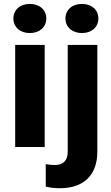

<svg xmlns="http://www.w3.org/2000/svg" viewBox="-20 -761 575 994"><path d="M49.3 -665C49.3 -621.6 83.5 -589.8 134.3 -589.8C185.5 -589.8 219.7 -621.6 219.7 -665C219.7 -709.5 185.5 -740.7 134.3 -740.7C83.5 -740.7 49.3 -709.5 49.3 -665ZM58.6 -528.3V0H211.4V-528.3ZM318.8 -665C318.8 -621.6 353 -589.8 404.3 -589.8C455.1 -589.8 489.3 -621.6 489.3 -665C489.3 -709.5 455.1 -740.7 404.3 -740.7C353 -740.7 318.8 -709.5 318.8 -665ZM330.6 24.4C330.6 70.3 308.1 93.3 263.2 93.3C247.1 93.3 232.9 91.3 216.8 88.9V205.1C243.7 211.4 265.6 213.4 291.5 213.4C412.1 213.4 483.9 146 483.9 24.4V-528.3H330.6Z"/></svg>

Font: Vazirmatn ExtraBold
Style: Regular
Weight: 800
Designer: Saber Rastikerdar
Foundry: Saber Rastikerdar
Version: Version 33.003